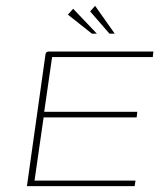

<svg xmlns="http://www.w3.org/2000/svg" viewBox="-20 -636 551 656"><path d="M72 0 134 -440Q135 -447 135.5 -451Q136 -455 139 -457.5Q142 -460 147 -460H504L502 -441H158L131 -254H449L447 -235H129L98 -19H443L440 0ZM294 -521 212 -586 230 -606 311 -521ZM354 -521 288 -597 305 -616 372 -521Z"/></svg>

Font: Genos Thin
Style: Italic
Weight: 100
Italic angle: -8°
Designer: Robert E. Leuschke
Foundry: Robert E. Leuschke
Version: Version 1.010